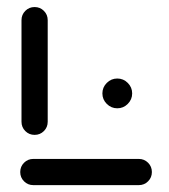

<svg xmlns="http://www.w3.org/2000/svg" viewBox="-20 -539 491 559"><path d="M422.2 -38.1Q422.2 -22.2 411.1 -11.1Q400 0 384.1 0H77Q61.1 0 50 -11.1Q38.9 -22.2 38.9 -38.1Q38.9 -54.1 50 -65.2Q61.1 -76.3 77 -76.3H384.1Q400 -76.3 411.1 -65.2Q422.2 -54.1 422.2 -38.1ZM80.7 -146.3Q64.8 -146.3 53.7 -157.4Q42.6 -168.5 42.6 -184.4V-480.4Q42.6 -496.3 53.7 -507.4Q64.8 -518.5 80.7 -518.5Q96.7 -518.5 107.8 -507.4Q118.9 -496.3 118.9 -480.4V-184.4Q118.9 -168.5 107.8 -157.4Q96.7 -146.3 80.7 -146.3ZM278.1 -267Q278.1 -284.8 290.9 -297.6Q303.7 -310.4 321.5 -310.4Q339.3 -310.4 352 -297.6Q364.8 -284.8 364.8 -267Q364.8 -249.3 352 -236.5Q339.3 -223.7 321.5 -223.7Q303.7 -223.7 290.9 -236.5Q278.1 -249.3 278.1 -267Z"/></svg>

Font: 26F Galaxy Sans
Style: Bold
Weight: 700
Designer: C₂₉H₂₅N₃O₅
Version: Version 1.100